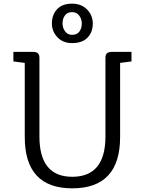

<svg xmlns="http://www.w3.org/2000/svg" viewBox="-20 -1013 790 1047"><path d="M374 14Q115 14 115 -266V-670L53 -678V-730H162Q195 -730 195 -699V-269Q195 -49 374 -49Q555 -49 555 -269V-699Q555 -730 588 -730H697V-678L635 -670V-266Q635 14 374 14ZM373 -778Q323 -778 293 -810Q263 -842 263 -885Q263 -932 291 -962.5Q319 -993 373 -993Q424 -993 455 -961Q486 -929 486 -885Q486 -837 457 -807.5Q428 -778 373 -778ZM373 -823Q400 -823 413 -841Q426 -859 426 -885Q426 -910 411.5 -928.5Q397 -947 373 -947Q348 -947 334.5 -929.5Q321 -912 321 -885Q321 -861 335 -842Q349 -823 373 -823Z"/></svg>

Font: Fauna One
Style: Regular
Weight: 400
Designer: Eduardo Rodriguez Tunni
Foundry: Eduardo Rodriguez Tunni
Version: Version 2.001; ttfautohint (v1.8.4.7-5d5b);gftools[0.9.23]